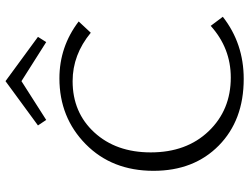

<svg xmlns="http://www.w3.org/2000/svg" viewBox="-124 -776 906 698"><g transform="rotate(-90 329.0 -427.0)"><path d="M383 -802 242 -712 222 -742 383 -860 544 -742 525 -712ZM584 -114 617 -70Q520 6 391 6Q241 6 149 -84.5Q57 -175 57 -322Q57 -473 154 -568.5Q251 -664 393 -664Q508 -664 600 -594L559 -550Q479 -616 383 -616Q269 -616 196.5 -537Q124 -458 124 -332Q124 -202 201 -121.5Q278 -41 396 -41Q503 -41 584 -114Z"/></g></svg>

Font: EauTestSC Semilight
Style: Regular
Weight: 300
Designer: Christian Thalmann (Catharsis Fonts)
Version: Version 0.001;PS 000.001;hotconv 1.0.88;makeotf.lib2.5.64775